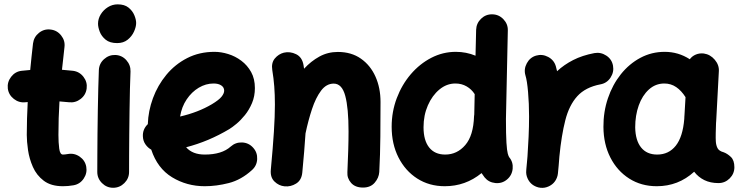

<svg xmlns="http://www.w3.org/2000/svg" viewBox="-20 -806 3472 900"><path d="M386.2 -391.1Q382.3 -360.8 357.9 -342Q333.5 -323.2 303.2 -326.7Q281.7 -329.1 258.8 -330.6Q256.3 -291.5 255.1 -252.2Q253.9 -212.9 253.9 -173.3Q253.9 -137.7 257.6 -109.6Q261.2 -81.5 274.9 -81.5Q284.2 -81.5 297.9 -84Q328.1 -89.4 353.5 -71.8Q378.9 -54.2 384.3 -24.4Q389.6 5.4 372.3 31.2Q355 57.1 324.7 62.5Q311.5 64.9 299.1 65.9Q286.6 66.9 274.9 66.9Q219.2 66.9 185.3 41.3Q151.4 15.6 134.3 -23.2Q117.2 -62 111.3 -102.8Q105.5 -143.6 105.5 -173.3Q105.5 -212.4 106.7 -251Q107.9 -289.6 109.9 -327.6Q105 -327.1 99.6 -326.7Q69.3 -323.2 44.9 -342.3Q20.5 -361.3 16.6 -391.1Q13.2 -421.4 32.2 -446Q51.3 -470.7 81.1 -474.1Q101.1 -476.6 121.6 -478Q124.5 -509.3 127.9 -540.5Q131.3 -571.8 134.8 -602.5Q138.7 -632.8 162.8 -652.1Q187 -671.4 217.3 -667.5Q247.6 -664.1 266.8 -639.6Q286.1 -615.2 282.2 -585Q279.3 -558.1 276.4 -531.7Q273.4 -505.4 270.5 -479Q297.4 -477.1 322.3 -474.1Q352.5 -470.2 371.3 -445.8Q390.1 -421.4 386.2 -391.1Z M439.5 -694.8Q439.5 -717.8 452.1 -738.5Q464.8 -759.3 485.8 -772.5Q506.8 -785.6 531.7 -785.6Q563.5 -785.6 582.3 -770.5Q601.1 -755.4 609.6 -734.9Q618.2 -714.4 618.2 -698.2Q618.2 -680.2 608.2 -658Q598.1 -635.7 578.4 -619.9Q558.6 -604 529.3 -604Q494.6 -604 475.1 -620.1Q455.6 -636.2 447.5 -657.5Q439.5 -678.7 439.5 -694.8ZM521 -548.3Q551.8 -546.9 572.3 -523.9Q592.8 -501 591.8 -470.7Q590.3 -437.5 589.1 -389.4Q587.9 -341.3 587.2 -286.4Q586.4 -231.4 585.9 -177.2Q585.4 -123 585.2 -76.7Q585 -30.3 585 0Q585 30.3 563 52.2Q541 74.2 510.3 74.2Q480 74.2 458 52.2Q436 30.3 436 0Q436 -31.2 436.3 -77.6Q436.5 -124 437 -178.5Q437.5 -232.9 438.5 -288.3Q439.5 -343.8 440.7 -392.8Q441.9 -441.9 443.4 -477.5Q444.8 -508.3 467.8 -528.8Q490.7 -549.3 521 -548.3Z M1161.1 -8.8Q1110.8 37.1 1052.7 52Q994.6 66.9 939.9 66.9Q855.5 66.9 786.6 24.9Q717.8 -17.1 689 -104.5Q672.9 -113.3 661.9 -129.2Q650.9 -145 649.9 -165Q647.5 -199.7 672.9 -224.1Q674.8 -285.6 697 -345.9Q719.2 -406.2 759.8 -455.3Q800.3 -504.4 857.4 -533.7Q914.6 -563 985.4 -563Q1016.6 -563 1049.8 -552.7Q1083 -542.5 1111.3 -521.2Q1139.6 -500 1157.2 -468.3Q1174.8 -436.5 1174.8 -393.1Q1174.8 -355 1161.4 -323Q1147.9 -291 1128.2 -266.6Q1108.4 -242.2 1088.4 -225.6Q1068.4 -209 1054.7 -200.7Q1006.3 -171.9 955.8 -150.6Q905.3 -129.4 852.5 -115.7Q882.3 -81.5 939.9 -81.5Q1020 -81.5 1061.5 -119.1Q1084.5 -139.6 1115.2 -138.2Q1146 -136.7 1166.5 -113.8Q1187 -91.3 1185.5 -60.3Q1184.1 -29.3 1161.1 -8.8ZM981 -414.6Q944.8 -414.6 911.6 -394.8Q878.4 -375 855 -340.1Q831.5 -305.2 824.2 -259.8Q908.7 -279.3 973.1 -317.4Q1006.3 -337.4 1018.6 -352.8Q1030.8 -368.2 1030.8 -380.9Q1030.8 -396.5 1017.3 -405.5Q1003.9 -414.6 981 -414.6Z M1249.5 -10.7Q1259.3 -115.2 1263.9 -188.2Q1268.6 -261.2 1268.6 -315.9Q1268.6 -362.3 1265.6 -400.6Q1262.7 -439 1256.3 -477.5Q1251 -511.2 1268.3 -532Q1285.6 -552.7 1310.5 -559.1Q1339.4 -565.9 1367.9 -552Q1396.5 -538.1 1402.8 -500.5Q1404.3 -492.2 1405.3 -483.9Q1437.5 -519 1477.1 -540.8Q1516.6 -562.5 1563.5 -562.5Q1627 -562.5 1671.6 -531.2Q1716.3 -500 1740 -447Q1763.7 -394 1763.7 -328.1Q1763.7 -249.5 1762.9 -165.8Q1762.2 -82 1757.8 0.5Q1755.9 27.8 1736.3 50.5Q1716.8 73.2 1681.6 73.2Q1645 73.2 1625.7 51.3Q1606.4 29.3 1608.4 1Q1610.8 -53.2 1612.3 -100.6Q1613.8 -147.9 1613.8 -189.9Q1613.8 -299.3 1598.4 -356.7Q1583 -414.1 1544.4 -414.1Q1509.8 -414.1 1484.9 -380.9Q1460 -347.7 1442.4 -294.4Q1424.8 -241.2 1412.1 -180.7Q1409.7 -141.1 1405.8 -95.7Q1401.9 -50.3 1397 2.9Q1393.6 38.6 1368.2 54.4Q1342.8 70.3 1314 67.4Q1287.1 64.9 1266.6 44.9Q1246.1 24.9 1249.5 -10.7Z M2116.7 -563Q2165.5 -563 2209 -544.9L2211.9 -666.5Q2212.9 -696.8 2235.1 -718.3Q2257.3 -739.7 2288.1 -738.8Q2318.4 -738.3 2339.8 -715.8Q2361.3 -693.4 2360.4 -663.1L2351.6 -248.5Q2351.6 -173.3 2354 -136.5Q2356.4 -99.6 2360.1 -86.4Q2363.8 -73.2 2366.7 -69.3Q2386.2 -45.9 2383.1 -14.9Q2379.9 16.1 2356.4 35.6Q2333 55.2 2301.8 52Q2270.5 48.8 2251.5 25.4Q2243.7 15.6 2237.3 5.4Q2162.1 66.9 2064.9 66.9Q1992.2 66.9 1936 31Q1879.9 -4.9 1847.9 -67.9Q1815.9 -130.9 1815.9 -211.9Q1815.9 -282.2 1839.8 -345.7Q1863.8 -409.2 1905.5 -458Q1947.3 -506.8 2001.5 -534.9Q2055.7 -563 2116.7 -563ZM1965.3 -209.5Q1965.3 -147.9 1991.7 -114.7Q2018.1 -81.5 2066.9 -81.5Q2122.6 -81.5 2160.9 -126Q2199.2 -170.4 2202.1 -261.2Q2202.1 -265.6 2203.1 -269.5L2205.1 -364.7Q2190.9 -387.2 2167.5 -400.9Q2144 -414.6 2114.7 -414.6Q2073.7 -414.6 2039.8 -386.5Q2005.9 -358.4 1985.6 -312Q1965.3 -265.6 1965.3 -209.5Z M2513.7 74.2Q2503.9 73.2 2495.1 69.8Q2465.3 58.6 2452.6 29.3Q2444.8 11.7 2446.8 -7.3Q2447.3 -10.7 2447.3 -14.6Q2448.7 -28.8 2450 -43.7Q2451.2 -58.6 2452.6 -73.2Q2455.6 -116.2 2457.8 -164.6Q2460 -212.9 2460 -259.8Q2460 -320.8 2455.3 -374.5Q2450.7 -428.2 2442.9 -453.1Q2434.6 -481.9 2449.5 -509.5Q2464.4 -537.1 2493.2 -545.4Q2522 -553.7 2549.6 -539.1Q2577.1 -524.4 2585.4 -495.6Q2588.9 -484.4 2591.3 -472.2Q2623.5 -502.4 2666.5 -524.4Q2709.5 -546.4 2766.1 -557.1Q2795.9 -562.5 2822 -545.4Q2848.1 -528.3 2853.5 -498Q2858.9 -468.3 2841.8 -442.1Q2824.7 -416 2794.4 -410.6Q2724.1 -397 2686 -355Q2647.9 -313 2629.9 -242.4Q2611.8 -171.9 2602.1 -72.3Q2599.1 -29.3 2595.2 7.3Q2594.2 17.1 2590.8 25.9Q2579.6 55.7 2550.3 68.4Q2532.7 76.2 2513.7 74.2Z M3347.7 52.2Q3310.1 52.2 3281.7 38.3Q3253.4 24.4 3233.9 -1Q3159.7 66.9 3058.6 66.9Q2985.8 66.9 2929.4 31Q2873 -4.9 2841.1 -67.6Q2809.1 -130.4 2808.6 -210.9Q2808.1 -281.7 2829.6 -345.2Q2851.1 -408.7 2890.1 -457.8Q2929.2 -506.8 2981.7 -534.9Q3034.2 -563 3095.7 -563Q3159.7 -563 3213.4 -528.3Q3224.1 -543 3241.7 -550.3Q3259.3 -557.6 3279.3 -555.2Q3309.6 -550.8 3330.6 -525.9Q3351.6 -501 3349.6 -471.7L3337.4 -243.2Q3336.9 -235.8 3336.4 -228.5Q3335.4 -207.5 3335 -181.9Q3334.5 -156.2 3335.4 -143.6Q3336.4 -125.5 3343.3 -111.8Q3350.1 -98.1 3372.1 -92.3Q3389.6 -85.9 3406 -70.3Q3422.4 -54.7 3422.4 -22Q3422.4 8.3 3400.4 30.3Q3378.4 52.2 3347.7 52.2ZM3060.5 -81.5Q3114.7 -81.5 3147.7 -123Q3180.7 -164.6 3187.5 -248.5Q3187.5 -254.9 3188 -260.3Q3188 -263.2 3188.5 -266.1L3193.4 -350.6Q3174.3 -380.9 3149.7 -397.7Q3125 -414.6 3094.2 -414.6Q3052.7 -414.6 3021.7 -386.5Q2990.7 -358.4 2974.1 -311.8Q2957.5 -265.1 2957.5 -209Q2958.5 -147.9 2985.1 -114.7Q3011.7 -81.5 3060.5 -81.5Z"/></svg>

Font: Mikhak ExtraBold
Style: Regular
Weight: 800
Designer: Amin Abedi
Version: Version 3.3